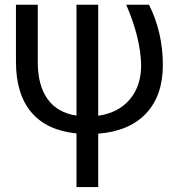

<svg xmlns="http://www.w3.org/2000/svg" viewBox="-20 -548 740 799"><path d="M388.7 -528.3H298.3V-66.9Q219.2 -79.1 178.7 -134.8Q138.2 -190.4 137.2 -285.2V-528.3H46.4V-291Q46.4 -156.7 110.1 -81.1Q173.8 -5.4 298.3 7.3V230.5H388.7V8.3Q518.6 -2 588.1 -76.2Q657.7 -150.4 657.7 -276.9Q657.7 -413.1 600.1 -528.3H505.4Q564.9 -390.1 567.4 -276.9Q567.4 -189.9 519.8 -134Q472.2 -78.1 388.7 -66.4Z"/></svg>

Font: FAU Chimera
Style: Regular
Weight: 400
Version: Version 1.002;hotconv 1.0.117;makeotfexe 2.5.65602